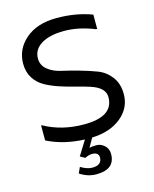

<svg xmlns="http://www.w3.org/2000/svg" viewBox="-134 -797 885 1106"><g transform="rotate(-15 308.5 -243.5)"><path d="M302 63Q318 59 344 59Q370 59 391.5 78.5Q413 98 413 129Q413 221 302 221Q250 221 204 190L220 155Q257 178 289 178Q346 178 346 132Q346 117 336 109Q326 101 306.5 101Q287 101 264 113L235 97L289 10Q163 5 66 -44V-133H71Q175 -75 308 -75Q483 -75 483 -191Q483 -248 398 -275Q361 -287 316 -298Q271 -309 225.5 -324Q180 -339 142.5 -359.5Q105 -380 81.5 -416.5Q58 -453 58 -503Q58 -590 126.5 -649Q195 -708 311.5 -708Q428 -708 522 -672V-587H515Q421 -625 334.5 -625Q248 -625 198 -594.5Q148 -564 148 -510Q148 -470 179.5 -444Q211 -418 258 -407.5Q305 -397 360.5 -381.5Q416 -366 463 -348Q510 -330 541.5 -288.5Q573 -247 573 -185Q573 -103 507 -48.5Q441 6 332 10Z"/></g></svg>

Font: Varela
Style: Regular
Weight: 400
Designer: Joe Prince
Foundry: Joe Prince
Version: Version 1.000